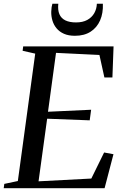

<svg xmlns="http://www.w3.org/2000/svg" viewBox="-32 -986 649 1006"><path d="M-12.5 0 -9.5 -22.5 61.5 -37.5 152.5 -705 86.5 -720 89.5 -743H563L557 -580H515L489 -698L261.5 -709L219.5 -400.5L445.5 -411L438 -355.5L215 -364L170 -36L446.5 -50.5L513.5 -187L562.5 -178L516 0ZM360.5 -798.5Q327 -798.5 303.2 -809Q279.5 -819.5 264.5 -837.5Q249.5 -855.5 242.8 -878Q236 -900.5 236.5 -924.5Q237 -939 238.5 -948.5Q240 -958 242.5 -966.5H273.5Q270 -933.5 279.2 -911.8Q288.5 -890 310.5 -879.2Q332.5 -868.5 366.5 -868.5Q401.5 -868.5 425.2 -881.5Q449 -894.5 461.8 -916.8Q474.5 -939 475.5 -966.5H507Q509 -917 492.5 -879.2Q476 -841.5 442.8 -820Q409.5 -798.5 360.5 -798.5Z"/></svg>

Font: Merriweather 120pt
Style: Italic
Weight: 400
Italic angle: -7.8°
Version: Version 2.101